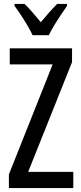

<svg xmlns="http://www.w3.org/2000/svg" viewBox="-20 -961 415 981"><path d="M354.5 0H25.4V-69.8L249 -631.8H29.8V-713.9H348.1V-643.6L124 -83H354.5ZM146.5 -781.2Q136.2 -803.2 120.8 -829.6Q105.5 -856 88.1 -882.3Q70.8 -908.7 54.2 -930.7V-940.9H105.5Q123.5 -923.8 145.3 -898.7Q167 -873.5 188.5 -847.7Q212.9 -877 230.5 -896.7Q248 -916.5 272 -940.9H322.3V-930.7Q308.1 -910.2 290.5 -884Q272.9 -857.9 256.6 -830.8Q240.2 -803.7 229.5 -781.2Z"/></svg>

Font: Open Sans Condensed Medium
Style: Regular
Weight: 500
Width: 3
Designer: Monotype Design Team
Foundry: Monotype Imaging Inc.
Version: Version 3.000